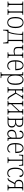

<svg xmlns="http://www.w3.org/2000/svg" viewBox="2856 -3442 825 6578"><g transform="rotate(90 3269.0 -153.5)"><path d="M33 0V-25H47Q72 -25 85.5 -30Q99 -35 104 -52Q109 -69 109 -104V-432Q109 -467 104 -484Q99 -501 85.5 -506Q72 -511 47 -511H33V-536H489V-511H474Q449 -511 436 -506Q423 -501 417.5 -484Q412 -467 412 -432V-104Q412 -69 417.5 -52Q423 -35 436 -30Q449 -25 474 -25H489V0H297V-25H312Q336 -25 349 -30Q362 -35 367 -51.5Q372 -68 372 -103V-506H150V-103Q150 -68 154.5 -51.5Q159 -35 172 -30Q185 -25 209 -25H224V0Z M752 10Q698 10 655 -17.5Q612 -45 587.5 -106Q563 -167 563 -269Q563 -370 587.5 -431Q612 -492 655 -519Q698 -546 752 -546Q807 -546 850 -519Q893 -492 917.5 -431.5Q942 -371 942 -269Q942 -168 917 -106.5Q892 -45 849.5 -17.5Q807 10 752 10ZM752 -20Q820 -20 859 -78.5Q898 -137 898 -269Q898 -401 858 -458.5Q818 -516 752 -516Q685 -516 645.5 -458.5Q606 -401 606 -269Q606 -137 646 -78.5Q686 -20 752 -20Z M999 154V-30H1057Q1080 -65 1096.5 -119.5Q1113 -174 1123 -236Q1133 -298 1137.5 -355Q1142 -412 1142 -452Q1142 -487 1129.5 -499Q1117 -511 1086 -511H1065V-536H1463V-511H1448Q1424 -511 1410.5 -506Q1397 -501 1392 -484Q1387 -467 1387 -432V-30H1468V154H1443L1437 90Q1433 53 1426 33.5Q1419 14 1403.5 7Q1388 0 1361 0H1106Q1079 0 1063.5 7Q1048 14 1040.5 33.5Q1033 53 1030 90L1024 154ZM1096 -30H1346V-506H1178Q1172 -381 1162.5 -293.5Q1153 -206 1137 -143Q1121 -80 1096 -30Z M1774 0V-25H1792Q1816 -25 1829 -30Q1842 -35 1847 -51.5Q1852 -68 1852 -103V-231Q1827 -220 1796.5 -213.5Q1766 -207 1735 -207Q1664 -207 1626.5 -238Q1589 -269 1589 -341V-432Q1589 -467 1584 -484Q1579 -501 1566 -506Q1553 -511 1528 -511H1513V-536H1705V-511H1690Q1665 -511 1652 -506Q1639 -501 1634.5 -484.5Q1630 -468 1630 -433V-346Q1630 -288 1658.5 -263Q1687 -238 1746 -238Q1772 -238 1801 -244Q1830 -250 1852 -261V-433Q1852 -468 1847.5 -484.5Q1843 -501 1830 -506Q1817 -511 1793 -511H1778V-536H1969V-511H1955Q1930 -511 1916.5 -506Q1903 -501 1898 -484Q1893 -467 1893 -432V-104Q1893 -69 1898 -52Q1903 -35 1916.5 -30Q1930 -25 1955 -25H1969V0Z M2231 10Q2139 10 2091.5 -59.5Q2044 -129 2044 -268Q2044 -371 2068 -432Q2092 -493 2131.5 -519.5Q2171 -546 2217 -546Q2268 -546 2306 -520.5Q2344 -495 2365.5 -438Q2387 -381 2387 -286V-265H2087Q2088 -145 2124.5 -83.5Q2161 -22 2238 -22Q2277 -22 2308 -42.5Q2339 -63 2352 -97Q2366 -92 2366 -76Q2366 -58 2350.5 -38Q2335 -18 2305 -4Q2275 10 2231 10ZM2344 -295Q2341 -413 2308 -464.5Q2275 -516 2218 -516Q2165 -516 2128 -465Q2091 -414 2087 -295Z M2449 239V215H2464Q2489 215 2502.5 209.5Q2516 204 2521 187.5Q2526 171 2526 135V-432Q2526 -467 2521 -484Q2516 -501 2502.5 -506Q2489 -511 2464 -511H2449V-536H2565L2567 -437H2569Q2588 -487 2623.5 -516.5Q2659 -546 2716 -546Q2795 -546 2841 -481Q2887 -416 2887 -268Q2887 -124 2840.5 -57Q2794 10 2716 10Q2660 10 2624.5 -18Q2589 -46 2569 -93H2566Q2567 -48 2567 15V136Q2567 171 2572 188Q2577 205 2590 210Q2603 215 2629 215H2656V239ZM2706 -22Q2780 -22 2812 -85Q2844 -148 2844 -268Q2844 -388 2810.5 -451Q2777 -514 2706 -514Q2635 -514 2601 -450Q2567 -386 2567 -268Q2567 -151 2601 -86.5Q2635 -22 2706 -22Z M2962 0V-25H2976Q3001 -25 3014.5 -30Q3028 -35 3033 -52Q3038 -69 3038 -104V-432Q3038 -467 3033 -484Q3028 -501 3014.5 -506Q3001 -511 2976 -511H2962V-536H3153V-511H3138Q3114 -511 3101 -506Q3088 -501 3083.5 -484.5Q3079 -468 3079 -433V-290H3159L3243 -428Q3261 -457 3267 -469.5Q3273 -482 3273 -491Q3273 -501 3262.5 -506Q3252 -511 3222 -511V-536H3379V-511Q3349 -511 3332 -499.5Q3315 -488 3294 -454L3190 -286L3290 -120Q3313 -82 3328 -61.5Q3343 -41 3357 -33Q3371 -25 3391 -25H3394V0H3385Q3353 0 3334 -7Q3315 -14 3296.5 -37Q3278 -60 3249 -108L3159 -259H3079V-103Q3079 -68 3083.5 -51.5Q3088 -35 3100.5 -30Q3113 -25 3139 -25H3153V0Z M3433 0V-25H3447Q3472 -25 3485.5 -30Q3499 -35 3504 -52Q3509 -69 3509 -104V-432Q3509 -467 3504 -484Q3499 -501 3485.5 -506Q3472 -511 3447 -511H3433V-536H3624V-511H3609Q3585 -511 3572 -506Q3559 -501 3554.5 -484.5Q3550 -468 3550 -433V-162L3790 -419V-433Q3790 -468 3785 -484.5Q3780 -501 3767.5 -506Q3755 -511 3731 -511H3716V-536H3907V-511H3892Q3868 -511 3854.5 -506Q3841 -501 3836 -484Q3831 -467 3831 -432V-104Q3831 -69 3836 -52Q3841 -35 3854.5 -30Q3868 -25 3892 -25H3907V0H3716V-25H3731Q3755 -25 3767.5 -30Q3780 -35 3785 -51.5Q3790 -68 3790 -103V-378L3550 -121V-103Q3550 -68 3554.5 -51.5Q3559 -35 3571.5 -30Q3584 -25 3609 -25H3624V0Z M3973 0V-25H3987Q4012 -25 4025.5 -30Q4039 -35 4044 -52Q4049 -69 4049 -104V-432Q4049 -467 4044 -484Q4039 -501 4025.5 -506Q4012 -511 3987 -511H3973V-536H4170Q4253 -536 4290.5 -500Q4328 -464 4328 -404Q4328 -364 4312.5 -338.5Q4297 -313 4274 -299Q4251 -285 4230 -280V-279Q4259 -275 4286.5 -260.5Q4314 -246 4332 -218Q4350 -190 4350 -146Q4350 -78 4306.5 -39Q4263 0 4177 0ZM4090 -291H4165Q4220 -291 4252.5 -319.5Q4285 -348 4285 -402Q4285 -452 4257.5 -479Q4230 -506 4165 -506H4090ZM4090 -30H4170Q4241 -30 4273.5 -60Q4306 -90 4306 -147Q4306 -261 4170 -261H4090Z M4561 10Q4525 10 4495 -5.5Q4465 -21 4446 -54Q4427 -87 4427 -141Q4427 -222 4480 -261.5Q4533 -301 4632 -306L4698 -308V-396Q4698 -446 4674.5 -481Q4651 -516 4596 -516Q4547 -516 4523 -488Q4499 -460 4499 -408Q4456 -408 4456 -447Q4456 -486 4494.5 -516Q4533 -546 4597 -546Q4666 -546 4702.5 -508.5Q4739 -471 4739 -400V-104Q4739 -70 4743 -52.5Q4747 -35 4759.5 -30Q4772 -25 4796 -25H4810V0H4703L4700 -88H4698Q4688 -65 4671.5 -42.5Q4655 -20 4628 -5Q4601 10 4561 10ZM4568 -22Q4609 -22 4638 -46Q4667 -70 4682.5 -106Q4698 -142 4698 -178V-279L4634 -276Q4546 -272 4508.5 -238Q4471 -204 4471 -141Q4471 -86 4496 -54Q4521 -22 4568 -22Z M5068 10Q4976 10 4928.5 -59.5Q4881 -129 4881 -268Q4881 -371 4905 -432Q4929 -493 4968.5 -519.5Q5008 -546 5054 -546Q5105 -546 5143 -520.5Q5181 -495 5202.5 -438Q5224 -381 5224 -286V-265H4924Q4925 -145 4961.5 -83.5Q4998 -22 5075 -22Q5114 -22 5145 -42.5Q5176 -63 5189 -97Q5203 -92 5203 -76Q5203 -58 5187.5 -38Q5172 -18 5142 -4Q5112 10 5068 10ZM5181 -295Q5178 -413 5145 -464.5Q5112 -516 5055 -516Q5002 -516 4965 -465Q4928 -414 4924 -295Z M5369 0V-25H5387Q5412 -25 5425.5 -30Q5439 -35 5444 -51.5Q5449 -68 5449 -103V-506H5366Q5333 -506 5322.5 -493.5Q5312 -481 5308 -435L5305 -389H5280L5285 -536H5655L5660 -389H5634L5631 -435Q5628 -481 5617 -493.5Q5606 -506 5573 -506H5490V-103Q5490 -68 5495 -51.5Q5500 -35 5513.5 -30Q5527 -25 5552 -25H5570V0Z M5912 10Q5822 10 5773 -57Q5724 -124 5724 -268Q5724 -374 5749.5 -434.5Q5775 -495 5816.5 -520.5Q5858 -546 5905 -546Q5968 -546 6006 -515Q6044 -484 6044 -442Q6044 -404 6000 -403Q6000 -431 5991 -457Q5982 -483 5961 -499.5Q5940 -516 5905 -516Q5866 -516 5835 -493Q5804 -470 5785.5 -415.5Q5767 -361 5767 -268Q5767 -22 5918 -22Q5960 -22 5989.5 -42Q6019 -62 6031 -97Q6045 -91 6045 -75Q6045 -58 6030.5 -38Q6016 -18 5986.5 -4Q5957 10 5912 10Z M6080 0V-25H6085Q6113 -25 6131 -43.5Q6149 -62 6172 -105L6246 -245Q6195 -259 6167 -294.5Q6139 -330 6139 -385Q6139 -458 6183.5 -497Q6228 -536 6306 -536H6505V-511H6491Q6466 -511 6452.5 -506Q6439 -501 6434 -484Q6429 -467 6429 -432V-104Q6429 -69 6434 -52Q6439 -35 6452.5 -30Q6466 -25 6491 -25H6505V0H6312V-25H6327Q6352 -25 6365 -30Q6378 -35 6383 -51.5Q6388 -68 6388 -103V-236H6286L6210 -91Q6191 -55 6175 -35Q6159 -15 6137.5 -7.5Q6116 0 6080 0ZM6312 -267H6388V-506H6312Q6247 -506 6215 -474.5Q6183 -443 6183 -385Q6183 -328 6215 -297.5Q6247 -267 6312 -267Z"/></g></svg>

Font: Noto Serif Condensed ExtraLight
Style: Regular
Weight: 200
Width: 3
Designer: Monotype Design Team
Foundry: Monotype Imaging Inc.
Version: Version 2.013; ttfautohint (v1.8.4.7-5d5b)